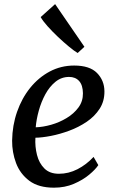

<svg xmlns="http://www.w3.org/2000/svg" viewBox="-20 -880 556 911"><path d="M446.5 -96.5Q433 -76 403 -51Q373 -26 330.5 -7.8Q288 10.5 236 10.5Q163 10.5 119.2 -22.2Q75.5 -55 56.2 -106.2Q37 -157.5 37.5 -213Q38.5 -285 61 -349.5Q83.5 -414 123.2 -463.2Q163 -512.5 216.2 -540.8Q269.5 -569 332 -569Q405.5 -569 440.2 -533.8Q475 -498.5 475.5 -447Q476 -400 452.8 -364Q429.5 -328 391.5 -302.2Q353.5 -276.5 309 -260Q264.5 -243.5 222 -235.2Q179.5 -227 148 -226.5Q145.5 -184.5 155.5 -145Q165.5 -105.5 190.8 -80.5Q216 -55.5 259.5 -55.5Q305.5 -55.5 347.8 -77.2Q390 -99 424 -135.5ZM308 -515Q271.5 -515 243.2 -492Q215 -469 195.2 -432.8Q175.5 -396.5 164 -354.8Q152.5 -313 149.5 -276Q183.5 -277 222.5 -288Q261.5 -299 296 -319.8Q330.5 -340.5 352.2 -370Q374 -399.5 373.5 -437.5Q373 -476 355.5 -495.5Q338 -515 308 -515ZM348.5 -628.5Q333 -637.5 307.8 -658.2Q282.5 -679 255 -705Q227.5 -731 205.2 -756Q183 -781 173 -799L241.5 -860.5L380.5 -658Z"/></svg>

Font: Merriweather
Style: Italic
Weight: 400
Italic angle: -7.8°
Designer: Eben Sorkin
Foundry: Eben Sorkin
Version: Version 2.100